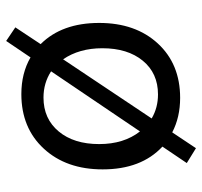

<svg xmlns="http://www.w3.org/2000/svg" viewBox="-36 -546 640 607"><g transform="rotate(90 283.5 -242.0)"><path d="M109 58 66 29 119 -51Q52 -118 52 -236Q52 -351 117 -421.5Q182 -492 289 -492Q350 -492 398 -467L448 -542L495 -513L443 -436Q515 -369 515 -247Q515 -132 449.5 -61Q384 10 277 10Q211 10 161 -19ZM132 -246Q132 -173 167 -122L354 -402Q320 -422 278 -422Q211 -422 171.5 -374Q132 -326 132 -246ZM288 -60Q355 -60 395 -108Q435 -156 435 -236Q435 -314 395 -365L205 -84Q242 -60 288 -60Z"/></g></svg>

Font: Cantarell
Style: Regular
Weight: 400
Designer: Dave Crossland, Nikolaus Waxweiler, Florian Fecher, Jacques Le Bailly, Eben Sorkin, Alexei Vanyashin, Alexios Zavras, Em
Version: Version 0.303